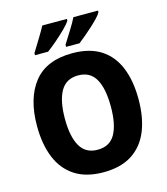

<svg xmlns="http://www.w3.org/2000/svg" viewBox="-134 -1034 996 1146"><g transform="rotate(-15 364.0 -460.5)"><path d="M677 -358Q677 -245 643.5 -162.5Q610 -80 540.5 -35Q471 10 364 10Q257 10 187.5 -35Q118 -80 84 -163Q50 -246 50 -359Q50 -530 127.5 -627.5Q205 -725 365 -725Q472 -725 541 -680.5Q610 -636 643.5 -553.5Q677 -471 677 -358ZM222 -358Q222 -248 256 -188.5Q290 -129 364 -129Q439 -129 472.5 -188Q506 -247 506 -358Q506 -469 472.5 -528.5Q439 -588 365 -588Q290 -588 256 -528Q222 -468 222 -358ZM580 -921Q573 -907 554.5 -887.5Q536 -868 512.5 -846.5Q489 -825 465 -805Q441 -785 423 -771H340V-784Q363 -821 388.5 -861.5Q414 -902 428 -931H580ZM388 -921Q377 -902 349 -874.5Q321 -847 288 -818.5Q255 -790 229 -771H148V-784Q171 -821 196 -862Q221 -903 236 -931H388Z"/></g></svg>

Font: Noto Sans Malayalam SemiCondensed ExtraBold
Style: Regular
Weight: 800
Width: 4
Designer: Jelle Bosma - Monotype Design Team
Foundry: Monotype Imaging Inc.
Version: Version 2.104; ttfautohint (v1.8.4.7-5d5b)